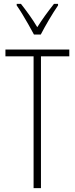

<svg xmlns="http://www.w3.org/2000/svg" viewBox="-20 -969 385 989"><path d="M191 0H153V-679H8V-714H337V-679H191ZM155 -791Q142 -815 126 -843.5Q110 -872 94 -898Q78 -924 66 -941V-949H88Q107 -925 130 -893Q153 -861 172 -829Q193 -862 212.5 -889Q232 -916 258 -949H279V-941Q257 -909 232.5 -867.5Q208 -826 190 -791Z"/></svg>

Font: Noto Sans Lao Looped ExtraCondensed ExtraLight
Style: Regular
Weight: 200
Width: 2
Designer: Mark Frömberg, Ben Mitchell
Foundry: The Fontpad Ltd
Version: Version 1.002; ttfautohint (v1.8.4.7-5d5b)